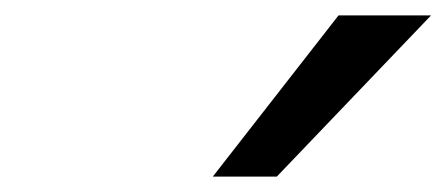

<svg xmlns="http://www.w3.org/2000/svg" viewBox="-20 -785 579 249"><path d="M256 -556 419 -765H539L339 -556Z"/></svg>

Font: Nunito Sans 10pt Expanded SemiBold
Style: Italic
Weight: 600
Width: 7
Italic angle: -9°
Designer: Vernon Adams
Foundry: Vernon Adams
Version: Version 3.101;gftools[0.9.27]